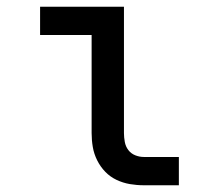

<svg xmlns="http://www.w3.org/2000/svg" viewBox="-20 -550 640 570"><path d="M407 0Q386 0 365.5 -3.5Q345 -7 326 -16Q307 -25 292.5 -40Q278 -55 268.5 -74Q259 -93 255.5 -113.5Q252 -134 252 -155V-446H99V-530H348V-155Q348 -142 350.5 -128.5Q353 -115 361 -104.5Q369 -94 381.5 -89Q394 -84 407 -84H511V0Z"/></svg>

Font: Iosevka Slab Medium Extended
Style: Regular
Weight: 500
Width: 7
Monospace: yes
Designer: Belleve Invis
Foundry: Belleve Invis
Version: Version 11.1.1; ttfautohint (v1.8.3)